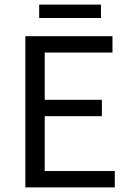

<svg xmlns="http://www.w3.org/2000/svg" viewBox="-20 -813 567 833"><path d="M150 -793V-735H418V-793ZM90 -656V0H478V-71H174V-309H422V-380H174V-585H468V-656Z"/></svg>

Font: Cambridge Sans
Style: Regular
Weight: 400
Version: Version 2.020;PS 002.020;hotconv 1.0.88;makeotf.lib2.5.64775